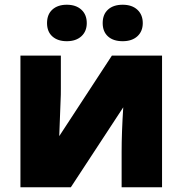

<svg xmlns="http://www.w3.org/2000/svg" viewBox="-20 -787 767 807"><path d="M235.8 -553.2V-414.1Q235.8 -402.3 235.6 -388.7Q235.4 -375 229 -214.8L450.2 -553.2H661.1V0H491.2V-149.9Q491.2 -228.5 498 -335.9L277.8 0H65.9V-553.2ZM177.7 -689.9Q177.7 -726.6 200.2 -746.8Q222.7 -767.1 260.7 -767.1Q299.3 -767.1 322 -746.3Q344.7 -725.6 344.7 -689.9Q344.7 -655.3 322 -634.5Q299.3 -613.8 260.7 -613.8Q222.7 -613.8 200.2 -633.8Q177.7 -653.8 177.7 -689.9ZM411.6 -689.9Q411.6 -726.6 434.1 -746.8Q456.5 -767.1 495.6 -767.1Q534.7 -767.1 557.4 -746.1Q580.1 -725.1 580.1 -689.9Q580.1 -655.3 557.4 -634.5Q534.7 -613.8 495.6 -613.8Q456.1 -613.8 433.8 -634Q411.6 -654.3 411.6 -689.9Z"/></svg>

Font: OpenSansExtrabold
Style: Regular
Weight: 800
Foundry: Ascender Corporation
Version: Version 1.10